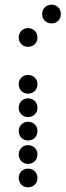

<svg xmlns="http://www.w3.org/2000/svg" viewBox="-20 -810 280 820"><path d="M200 -710C223 -710 240 -727 240 -750C240 -773 223 -790 200 -790C177 -790 160 -773 160 -750C160 -727 177 -710 200 -710ZM100 -610C123 -610 140 -627 140 -650C140 -673 123 -690 100 -690C77 -690 60 -673 60 -650C60 -627 77 -610 100 -610ZM100 -410C123 -410 140 -427 140 -450C140 -473 123 -490 100 -490C77 -490 60 -473 60 -450C60 -427 77 -410 100 -410ZM100 -310C123 -310 140 -327 140 -350C140 -373 123 -390 100 -390C77 -390 60 -373 60 -350C60 -327 77 -310 100 -310ZM100 -210C123 -210 140 -227 140 -250C140 -273 123 -290 100 -290C77 -290 60 -273 60 -250C60 -227 77 -210 100 -210ZM100 -110C123 -110 140 -127 140 -150C140 -173 123 -190 100 -190C77 -190 60 -173 60 -150C60 -127 77 -110 100 -110ZM100 -10C123 -10 140 -27 140 -50C140 -73 123 -90 100 -90C77 -90 60 -73 60 -50C60 -27 77 -10 100 -10Z"/></svg>

Font: TINY 5x3 80
Style: Regular
Weight: 200
Designer: Jack Halten Fahnestock
Foundry: Velvetyne Type Foundry
Version: Version 1.002;hotconv 1.0.109;makeotfexe 2.5.65596